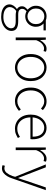

<svg xmlns="http://www.w3.org/2000/svg" viewBox="1250 -1834 839 3380"><g transform="rotate(90 1670.0 -143.5)"><path d="M275 256Q208 256 159 237.5Q110 219 83.5 186Q57 153 57 109Q57 74 78.5 40Q100 6 137 -20V-24Q117 -36 103.5 -57Q90 -78 90 -109Q90 -144 110.5 -169Q131 -194 148 -207V-211Q123 -233 102 -270.5Q81 -308 81 -356Q81 -411 105.5 -453.5Q130 -496 172.5 -519.5Q215 -543 266 -543Q289 -543 307 -539.5Q325 -536 337 -530H515V-490H393Q419 -468 435 -433Q451 -398 451 -355Q451 -302 426.5 -259.5Q402 -217 360 -192.5Q318 -168 266 -168Q245 -168 221 -174Q197 -180 179 -191Q162 -177 148.5 -158.5Q135 -140 135 -114Q135 -85 156 -64.5Q177 -44 237 -44H351Q440 -44 482 -15Q524 14 524 76Q524 122 493.5 163Q463 204 407 230Q351 256 275 256ZM266 -207Q304 -207 335 -225.5Q366 -244 385 -278Q404 -312 404 -356Q404 -401 385.5 -434.5Q367 -468 336 -486Q305 -504 266 -504Q229 -504 197.5 -486Q166 -468 147.5 -435Q129 -402 129 -356Q129 -312 148 -278Q167 -244 198.5 -225.5Q230 -207 266 -207ZM279 217Q340 217 384 197Q428 177 452.5 146Q477 115 477 82Q477 37 445.5 18.5Q414 0 353 0H239Q231 0 213 -2Q195 -4 173 -9Q136 16 120 46Q104 76 104 104Q104 154 150 185.5Q196 217 279 217Z M639 0V-530H679L685 -431H687Q714 -480 752.5 -511.5Q791 -543 837 -543Q852 -543 864.5 -541Q877 -539 890 -532L879 -490Q866 -495 856.5 -497Q847 -499 831 -499Q796 -499 756.5 -468Q717 -437 687 -361V0Z M1169 13Q1105 13 1051 -19.5Q997 -52 964 -114Q931 -176 931 -264Q931 -353 964 -415.5Q997 -478 1051 -510.5Q1105 -543 1169 -543Q1217 -543 1260 -524.5Q1303 -506 1336 -470.5Q1369 -435 1388 -382.5Q1407 -330 1407 -264Q1407 -176 1373.5 -114Q1340 -52 1286.5 -19.5Q1233 13 1169 13ZM1169 -29Q1223 -29 1266 -58.5Q1309 -88 1333.5 -141Q1358 -194 1358 -264Q1358 -335 1333.5 -388Q1309 -441 1266 -471.5Q1223 -502 1169 -502Q1115 -502 1072.5 -471.5Q1030 -441 1005.5 -388Q981 -335 981 -264Q981 -194 1005.5 -141Q1030 -88 1072.5 -58.5Q1115 -29 1169 -29Z M1761 13Q1693 13 1639 -19.5Q1585 -52 1553 -114Q1521 -176 1521 -264Q1521 -353 1555 -415.5Q1589 -478 1644 -510.5Q1699 -543 1763 -543Q1817 -543 1854.5 -523Q1892 -503 1918 -478L1891 -445Q1865 -469 1834 -485.5Q1803 -502 1764 -502Q1710 -502 1666 -471.5Q1622 -441 1596.5 -388Q1571 -335 1571 -264Q1571 -194 1595.5 -141Q1620 -88 1663 -58.5Q1706 -29 1764 -29Q1806 -29 1842 -47Q1878 -65 1906 -90L1931 -57Q1897 -27 1854.5 -7Q1812 13 1761 13Z M2242 13Q2175 13 2119 -20Q2063 -53 2030 -115Q1997 -177 1997 -264Q1997 -329 2016 -380.5Q2035 -432 2068 -468.5Q2101 -505 2142 -524Q2183 -543 2228 -543Q2291 -543 2336 -514.5Q2381 -486 2406 -431Q2431 -376 2431 -298Q2431 -289 2430.5 -279.5Q2430 -270 2428 -259H2046Q2047 -192 2072 -140Q2097 -88 2141.5 -58Q2186 -28 2246 -28Q2290 -28 2324.5 -41Q2359 -54 2389 -75L2409 -38Q2377 -19 2339 -3Q2301 13 2242 13ZM2046 -298H2386Q2386 -400 2343 -451Q2300 -502 2228 -502Q2183 -502 2143.5 -478Q2104 -454 2078 -408.5Q2052 -363 2046 -298Z M2575 0V-530H2615L2621 -431H2623Q2650 -480 2688.5 -511.5Q2727 -543 2773 -543Q2788 -543 2800.5 -541Q2813 -539 2826 -532L2815 -490Q2802 -495 2792.5 -497Q2783 -499 2767 -499Q2732 -499 2692.5 -468Q2653 -437 2623 -361V0Z M2941 242Q2926 242 2912 239Q2898 236 2887 231L2898 190Q2906 194 2917.5 196.5Q2929 199 2941 199Q2991 199 3024 158Q3057 117 3078 57L3092 10L2874 -530H2925L3054 -195Q3067 -161 3082 -121.5Q3097 -82 3111 -46H3116Q3129 -81 3141.5 -121Q3154 -161 3165 -195L3279 -530H3327L3118 68Q3104 112 3080 151.5Q3056 191 3022 216.5Q2988 242 2941 242Z"/></g></svg>

Font: Noto Sans JP ExtraLight
Style: Regular
Weight: 250
Designer: Ryoko NISHIZUKA  (kana, bopomofo & ideographs); Paul D. Hunt (Latin, Greek & Cyrillic); Sandoll Communications , Soo-you
Foundry: Adobe
Version: Version 2.004-H2;hotconv 1.0.118;makeotfexe 2.5.65603